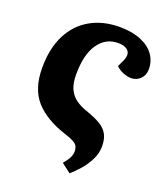

<svg xmlns="http://www.w3.org/2000/svg" viewBox="-166 -828 1011 1168"><g transform="rotate(20 339.5 -244.5)"><path d="M423 226 363 180Q389 149 398 129Q407 109 407 91Q407 59 388.5 43.5Q370 28 314 10Q184 -32 115.5 -108.5Q47 -185 47 -321Q47 -447 92 -535Q137 -623 218 -669Q299 -715 407 -715Q487 -715 544 -691.5Q601 -668 630.5 -627Q660 -586 660 -533Q660 -495 635.5 -470.5Q611 -446 577 -446Q551 -446 523 -457.5Q495 -469 477 -488L494 -524Q500 -536 503.5 -548Q507 -560 507 -570Q507 -592 487.5 -606Q468 -620 430 -620Q351 -620 303 -551.5Q255 -483 255 -353Q255 -295 272 -259Q289 -223 319 -201.5Q349 -180 390 -166Q448 -146 483.5 -125Q519 -104 536 -73.5Q553 -43 553 5Q553 50 531.5 92.5Q510 135 479.5 169.5Q449 204 423 226Z"/></g></svg>

Font: Literata 12pt ExtraBold
Style: Italic
Weight: 800
Italic angle: -2°
Designer: Latin by Veronika Burian and Jose Scaglione. Greek by Irene Vlachou. Cyrillic by Vera Evstafieva
Foundry: TypeTogether
Version: Version 3.002